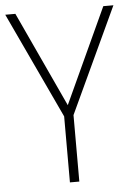

<svg xmlns="http://www.w3.org/2000/svg" viewBox="-52 -754 553 794"><g transform="rotate(-5 224.5 -357.0)"><path d="M225 -319 407 -714H449L245 -276V0H206V-274L0 -714H42Z"/></g></svg>

Font: Noto Sans Arabic SemCond ExtLt
Style: Regular
Weight: 200
Width: 4
Designer: Monotype Design Team, Nadine Chahine, Nizar Qandah and Khaled Hosny
Foundry: Monotype Imaging Inc.
Version: Version 2.012; ttfautohint (v1.8.4.7-5d5b)